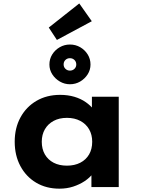

<svg xmlns="http://www.w3.org/2000/svg" viewBox="-20 -1099 839 1128"><path d="M329.5 9.4Q251.4 9.4 192.2 -25.8Q133.1 -61 99.8 -123.3Q66.4 -185.6 66.4 -266.3Q66.4 -347 100.2 -409.1Q134 -471.2 194.2 -506.5Q254.5 -541.7 333.5 -541.7Q378.6 -541.7 416.9 -530.4Q455.1 -519 483.6 -499Q512.2 -479.1 530.5 -455.1Q548.8 -431.2 555.4 -405.1L520 -405.1V-530.7H677.6V0H517.1V-136.4L551.2 -131.1Q544.9 -105 526 -79.8Q507.1 -54.6 477.1 -34.7Q447.2 -14.9 409.8 -2.7Q372.4 9.4 329.5 9.4ZM373.3 -125.8Q418 -125.8 451.6 -143Q485.2 -160.3 503.5 -191.9Q521.7 -223.5 521.7 -266.3Q521.7 -307.7 503.5 -339.4Q485.2 -371 451.6 -388.8Q418 -406.6 373.3 -406.6Q328.1 -406.6 295 -388.8Q261.9 -371 243.6 -339.4Q225.4 -307.7 225.4 -266.3Q225.4 -223.5 243.6 -191.9Q261.9 -160.3 295 -143Q328.1 -125.8 373.3 -125.8ZM390.8 -604Q359.3 -604 331.8 -619.9Q304.2 -635.9 287.2 -662.2Q270.3 -688.5 270.3 -719.9Q270.3 -752.4 286.7 -778.9Q303.2 -805.5 330.8 -821.5Q358.3 -837.4 390.8 -837.4Q424.2 -837.4 451.5 -821.5Q478.8 -805.5 495.3 -778.9Q511.7 -752.4 511.7 -719.9Q511.7 -688.5 495 -662.2Q478.2 -635.9 450.9 -619.9Q423.6 -604 390.8 -604ZM390.8 -684.2Q406.6 -684.2 417.4 -694.6Q428.1 -704.9 428.1 -719.9Q428.1 -736.3 417.4 -746.7Q406.6 -757.1 390.8 -757.1Q374.9 -757.1 364.4 -746.8Q353.8 -736.5 353.8 -720.5Q353.8 -704.9 364.6 -694.6Q375.4 -684.2 390.8 -684.2ZM314.3 -864.3 266.5 -937.1 445.7 -1078.7 519.3 -974.3Z"/></svg>

Font: Lexend Exa
Style: Regular
Weight: 400
Designer: Bonnie Shaver-Troup, Thomas Jockin
Foundry: Lexend
Version: Version 1.007